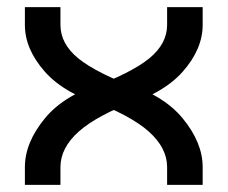

<svg xmlns="http://www.w3.org/2000/svg" viewBox="-20 -520 640 540"><path d="M280 -220 370 -270Q250 -315 200 -356Q150 -397 150 -450V-500H50V-450Q50 -382 106 -318.5Q162 -255 280 -220ZM320 -220Q438 -255 494 -318.5Q550 -382 550 -450V-500H450V-450Q450 -397 400 -356Q350 -315 230 -270L310 -240ZM280 -290Q163 -256 106.5 -187.5Q50 -119 50 -50V0H150V-50Q150 -104 201.5 -150Q253 -196 370 -240ZM320 -290 220 -250 230 -240Q347 -196 398.5 -150Q450 -104 450 -50V0H550V-50Q550 -119 493.5 -187.5Q437 -256 320 -290Z"/></svg>

Font: Millimetre
Style: Regular
Weight: 500
Designer: Jérémy Landes
Version: Version 1.0